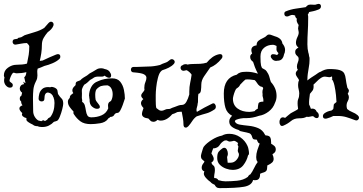

<svg xmlns="http://www.w3.org/2000/svg" viewBox="-22 -639 1871 990"><path d="M193 16Q181 16 169 11Q166 12 163 11Q154 10 146 3Q135 -2 126 -8Q117 -14 115 -18Q114 -21 114 -24Q114 -27 114 -28L115 -30Q104 -32 96 -39Q88 -46 93 -56Q87 -61 82.5 -67.5Q78 -74 78 -80Q78 -90 94 -96Q87 -104 87 -116Q80 -121 80 -130Q80 -142 88 -145Q89 -148 90 -152.5Q91 -157 92 -161Q80 -170 80 -183Q80 -191 85.5 -197.5Q91 -204 102 -205Q101 -208 100 -211.5Q99 -215 97 -218Q98 -218 104.5 -213Q111 -208 109 -213L103 -241Q112 -246 114 -267Q90 -261 64 -261Q59 -261 55.5 -262.5Q52 -264 48 -264Q44 -264 39 -255.5Q34 -247 30.5 -237Q27 -227 27 -223Q27 -219 31.5 -216Q36 -213 38 -211Q44 -207 44 -200Q44 -187 29 -187Q17 -187 6 -201Q-1 -212 -1 -223Q-1 -227 -0.5 -231Q0 -235 1 -239V-240Q-2 -245 -2 -250Q-2 -275 19 -290Q40 -305 62 -305Q82 -306 92 -306.5Q102 -307 117 -311L118 -315Q123 -337 126 -356.5Q129 -376 129 -401Q128 -405 124 -409.5Q120 -414 117 -417Q102 -417 87.5 -414Q73 -411 59 -409H56Q50 -409 46.5 -413.5Q43 -418 43 -423Q43 -436 55 -437Q63 -439 68 -439Q71 -445 79 -445Q88 -446 96 -452Q104 -458 113 -460Q128 -465 157 -473.5Q186 -482 206 -495L228 -520Q234 -527 241 -527Q248 -527 252 -521Q256 -515 253 -506Q249 -496 241.5 -488Q234 -480 224 -473Q212 -459 203 -443.5Q194 -428 194 -407Q194 -386 191 -365.5Q188 -345 183 -325Q187 -326 190.5 -326Q194 -326 198 -327Q215 -335 232.5 -343Q250 -351 268 -358Q274 -360 276 -360Q289 -360 289 -347Q289 -339 283 -334Q270 -322 249 -313Q228 -304 207 -299Q198 -295 189.5 -291.5Q181 -288 172 -285V-284Q171 -280 170.5 -276.5Q170 -273 170 -270Q170 -265 170.5 -260Q171 -255 171 -250Q171 -243 169.5 -235.5Q168 -228 162 -217Q152 -197 150 -176.5Q148 -156 148 -133Q148 -116 148.5 -99Q149 -82 149 -67Q149 -51 156.5 -38Q164 -25 175 -18L191 -14Q198 -19 202 -19L210 -15Q222 -21 224 -25.5Q226 -30 237 -35Q259 -63 259 -108Q259 -124 254 -137Q251 -140 251 -144Q243 -157 233 -160Q231 -161 229 -161Q228 -161 227.5 -161.5Q227 -162 226 -162Q207 -162 207 -130Q207 -116 192 -116Q187 -116 182 -119.5Q177 -123 177 -130Q177 -141 180.5 -155Q184 -169 195 -179.5Q206 -190 226 -190Q234 -190 237 -189Q241 -191 245 -191Q250 -191 260 -187Q272 -181 274 -173Q276 -165 277 -155Q279 -151 280 -150Q288 -138 296 -130.5Q304 -123 304 -104Q304 -96 299 -76Q294 -56 286.5 -37.5Q279 -19 272 -16Q268 -14 263.5 -13Q259 -12 256 -11Q245 1 230 8.5Q215 16 195 16Z M446 1Q412 1 392.5 -13.5Q373 -28 359 -50Q355 -55 357 -64Q347 -74 337.5 -87Q328 -100 328 -115Q328 -121 331 -126Q334 -131 338 -135V-136Q338 -144 344 -149.5Q350 -155 356 -159Q351 -165 351 -173Q351 -180 355 -186Q359 -192 365 -197L368 -201Q367 -215 375 -218.5Q383 -222 392 -225Q399 -233 408 -238.5Q417 -244 427 -250Q440 -262 456 -269Q467 -275 476 -281Q485 -287 500 -287Q505 -287 509.5 -286Q514 -285 518 -283Q535 -280 543 -269.5Q551 -259 551 -250Q551 -238 541 -238Q531 -238 517 -249Q512 -244 505 -244H481Q477 -244 472.5 -243Q468 -242 464 -240Q459 -236 453.5 -233Q448 -230 443 -227Q436 -220 428.5 -213.5Q421 -207 412 -202Q399 -182 400 -170.5Q401 -159 400 -134Q400 -133 401.5 -124.5Q403 -116 401 -114Q412 -108 415.5 -95Q419 -82 421 -68Q423 -54 428.5 -44Q434 -34 449 -34Q478 -34 502 -44.5Q526 -55 536 -80Q536 -84 535.5 -87.5Q535 -91 535 -95Q535 -101 537 -106.5Q539 -112 546 -116L550 -118Q559 -133 559 -153Q559 -169 552.5 -182Q546 -195 532 -199Q511 -199 498 -195Q494 -193 489.5 -190.5Q485 -188 482 -185Q474 -179 471.5 -170Q469 -161 469 -151Q469 -144 469.5 -137Q470 -130 471 -125Q473 -119 477.5 -113.5Q482 -108 487 -101Q493 -94 493 -88Q493 -78 478 -78Q466 -78 452.5 -89.5Q439 -101 440 -126Q439 -130 438.5 -134Q438 -138 438 -143H437Q437 -169 448.5 -190.5Q460 -212 483 -220Q515 -235 556 -235Q584 -235 598 -217.5Q612 -200 617 -175.5Q622 -151 622 -130Q622 -132 619 -122Q616 -112 610.5 -97Q605 -82 598.5 -70Q592 -58 585 -57Q575 -57 569 -50Q563 -36 546 -36L544 -33Q543 -32 541.5 -31.5Q540 -31 538 -30L535 -26Q522 -8 494.5 -3.5Q467 1 446 1Z M949 12Q942 19 936 19Q924 19 924 2Q924 -14 921 -30.5Q918 -47 915 -63Q908 -63 902.5 -62.5Q897 -62 892 -61Q880 -54 866 -50Q862 -46 857.5 -41Q853 -36 843 -29Q836 -24 826.5 -20.5Q817 -17 806 -17Q802 -17 798.5 -18Q795 -19 793 -20L791 -21L789 -20Q785 -16 780 -13.5Q775 -11 769 -11Q760 -11 754 -16.5Q748 -22 743 -28Q710 -32 710 -51Q710 -61 718 -82Q705 -95 705 -107Q705 -118 717 -128Q706 -138 706 -146Q706 -153 712 -159.5Q718 -166 723 -175Q722 -179 722 -185Q722 -202 727.5 -215Q733 -228 733 -238Q733 -249 720 -256Q707 -263 666 -266Q659 -266 656 -270.5Q653 -275 653 -279Q653 -294 668 -294H686Q703 -294 715 -295Q727 -296 743 -296Q771 -296 803 -304Q816 -311 829 -315Q842 -319 854 -330Q858 -334 864 -334Q870 -334 874.5 -329.5Q879 -325 879 -320Q879 -314 874 -309Q864 -298 848 -290Q832 -282 815 -277Q810 -274 806 -269Q798 -260 792 -236.5Q786 -213 783.5 -188.5Q781 -164 781 -150V-120Q781 -110 781.5 -100Q782 -90 784 -82L796 -73Q802 -68 810 -68Q819 -68 827 -72.5Q835 -77 845 -77Q847 -77 850 -77Q853 -77 855 -78Q864 -83 880 -88Q888 -91 897 -94.5Q906 -98 916 -98Q930 -98 939 -114Q948 -130 954 -152V-166Q954 -191 958.5 -211.5Q963 -232 966 -254Q958 -267 941 -277Q937 -276 934.5 -276Q932 -276 930 -275Q929 -275 928 -274.5Q927 -274 925 -274Q917 -274 913 -279Q909 -284 909 -289Q909 -300 920 -303Q925 -308 933 -308Q935 -308 938 -308Q941 -308 944 -306Q958 -309 972 -309Q993 -309 1010.5 -310Q1028 -311 1044 -316Q1057 -332 1072.5 -343.5Q1088 -355 1106 -359Q1108 -359 1109.5 -359.5Q1111 -360 1112 -360Q1125 -360 1125 -348Q1125 -341 1120 -336Q1093 -303 1062 -291Q1044 -266 1030 -245Q1016 -224 1016 -203Q1016 -188 1014 -172.5Q1012 -157 1001 -155Q1000 -149 999.5 -142.5Q999 -136 999 -130Q999 -123 999 -116.5Q999 -110 997 -104Q997 -97 994 -88Q991 -79 991 -71Q991 -68 993 -62Q1013 -74 1032.5 -84.5Q1052 -95 1071 -104Q1080 -109 1085.5 -103Q1091 -97 1091 -89Q1091 -79 1083 -74Q1060 -59 1042.5 -54.5Q1025 -50 992 -39Q979 -30 969 -14.5Q959 1 949 12Z M1110 331Q1100 331 1094 326Q1088 321 1085 314Q1078 311 1072.5 307.5Q1067 304 1063 299Q1051 291 1040 278.5Q1029 266 1029 256Q1029 253 1030 250Q1031 247 1032 245Q1018 240 1018 226Q1018 214 1026 204L1029 200Q1032 195 1032 195Q1032 194 1031.5 193.5Q1031 193 1031 192Q1024 187 1019 181.5Q1014 176 1014 166Q1014 162 1017 151Q1020 140 1023.5 129.5Q1027 119 1029 117Q1042 100 1069.5 82.5Q1097 65 1123 60Q1138 51 1160 51Q1191 51 1216.5 68.5Q1242 86 1254 113Q1258 122 1259 129Q1260 134 1261 140Q1262 146 1262 151Q1262 159 1257 162Q1251 189 1232.5 213Q1214 237 1177 237Q1162 237 1143.5 230.5Q1125 224 1111.5 210.5Q1098 197 1098 176Q1098 153 1105 144Q1112 135 1125 126Q1130 123 1134 123Q1143 123 1148 133Q1153 143 1153 154Q1153 159 1151 165L1149 170V172Q1149 176 1150.5 186Q1152 196 1152 200H1167Q1185 200 1197.5 185.5Q1210 171 1210 158Q1210 152 1207 148Q1204 142 1204 138Q1204 133 1205.5 127.5Q1207 122 1207 117V115Q1200 107 1206 99Q1192 87 1184 87Q1179 88 1173.5 89.5Q1168 91 1163 91Q1159 91 1155 89Q1151 87 1147 85Q1144 85 1141 85Q1138 85 1135 86Q1119 95 1110.5 109Q1102 123 1082 126Q1080 126 1079.5 125.5Q1079 125 1078 125Q1073 136 1068 152Q1070 156 1071 157L1074 162Q1076 166 1078 170.5Q1080 175 1080 180Q1080 191 1072 196L1068 199Q1071 210 1078.5 214.5Q1086 219 1086 239Q1086 247 1083 262Q1081 277 1083 279Q1092 279 1096.5 282Q1101 285 1104 290Q1125 296 1140 296Q1167 296 1200 293Q1233 290 1256 273Q1261 263 1269 260Q1279 247 1288 228Q1297 209 1307 196L1304 193Q1299 185 1299 171Q1299 154 1305 135Q1311 116 1316 104L1318 101H1317Q1314 101 1310.5 97.5Q1307 94 1302 81H1300Q1286 81 1282.5 76.5Q1279 72 1277.5 65.5Q1276 59 1271 53Q1266 47 1249 44Q1242 42 1234.5 41Q1227 40 1217 37Q1214 36 1212 34Q1210 32 1208 31Q1189 26 1174.5 15.5Q1160 5 1160 -13Q1160 -22 1164.5 -29.5Q1169 -37 1175 -42Q1149 -55 1140.5 -83Q1132 -111 1132 -157Q1132 -238 1199 -254Q1205 -261 1216.5 -265Q1228 -269 1250 -269Q1277 -269 1305 -260L1308 -259Q1299 -276 1292.5 -292.5Q1286 -309 1283 -320Q1276 -325 1272 -331Q1268 -337 1268 -346Q1268 -356 1278 -363L1277 -366Q1274 -374 1274 -380Q1274 -402 1301 -405V-406Q1301 -421 1311 -429Q1321 -437 1334 -442.5Q1347 -448 1355 -457Q1359 -461 1365 -461Q1372 -461 1380 -457.5Q1388 -454 1395 -452Q1431 -442 1434 -415Q1440 -408 1444 -399.5Q1448 -391 1448 -381Q1448 -369 1442 -357Q1440 -344 1432 -335Q1424 -326 1409 -326H1407Q1406 -326 1405 -325.5Q1404 -325 1403 -325Q1390 -325 1382 -333.5Q1374 -342 1374 -349Q1374 -354 1378.5 -357.5Q1383 -361 1393 -359L1402 -357L1406 -355Q1409 -357 1411 -359.5Q1413 -362 1414 -365L1413 -366Q1404 -375 1403.5 -383.5Q1403 -392 1404 -402Q1400 -404 1395 -406Q1390 -408 1385 -408Q1358 -408 1339.5 -392.5Q1321 -377 1321 -348Q1321 -314 1324 -301.5Q1327 -289 1332 -286.5Q1337 -284 1344.5 -279.5Q1352 -275 1361 -258Q1366 -248 1368.5 -237Q1371 -226 1375 -216Q1388 -202 1396 -184Q1404 -166 1404 -144Q1404 -125 1396 -109Q1387 -82 1363.5 -64Q1340 -46 1314 -42Q1280 -30 1250 -30H1234Q1230 -30 1219 -28Q1208 -26 1198.5 -22.5Q1189 -19 1189 -13Q1194 0 1214 3.5Q1234 7 1260 9.5Q1286 12 1309 21.5Q1332 31 1344 55Q1347 59 1347 59Q1367 60 1371.5 69.5Q1376 79 1376 96V102Q1385 107 1392.5 113.5Q1400 120 1400 132Q1400 141 1395 146.5Q1390 152 1383 156V157Q1389 170 1389 180Q1389 191 1381.5 198.5Q1374 206 1357 214H1356V219Q1356 236 1351 242Q1346 248 1338 250Q1330 252 1319 257V260Q1319 290 1295 290Q1292 290 1289 290Q1286 290 1283 289Q1276 317 1236 324Q1196 331 1110 331ZM1264 -62Q1271 -62 1278 -63.5Q1285 -65 1291 -66Q1294 -71 1299 -74Q1303 -77 1307 -78Q1308 -95 1310.5 -105Q1313 -115 1336 -115V-116Q1336 -121 1336 -124.5Q1336 -128 1335 -132Q1334 -136 1332.5 -141Q1331 -146 1332 -153Q1331 -156 1331 -164Q1331 -174 1335 -183Q1334 -191 1326 -192Q1318 -193 1309 -203Q1303 -211 1299.5 -216.5Q1296 -222 1291 -226Q1263 -231 1244 -229Q1236 -223 1230 -216.5Q1224 -210 1216 -202Q1212 -191 1198 -183Q1194 -180 1189.5 -169Q1185 -158 1182 -146.5Q1179 -135 1179 -130Q1179 -97 1203 -79.5Q1227 -62 1264 -62Z M1439 9Q1429 13 1424 6.5Q1419 0 1419 -10Q1419 -19 1423.5 -26.5Q1428 -34 1437 -34Q1442 -34 1448 -31Q1450 -32 1464 -44.5Q1478 -57 1488 -61Q1495 -65 1502 -68.5Q1509 -72 1515 -77Q1514 -82 1514 -86.5Q1514 -91 1513 -94Q1511 -118 1516 -129Q1521 -140 1521 -157Q1521 -166 1518 -178Q1515 -189 1515 -201Q1515 -207 1516 -213Q1517 -219 1520 -226Q1516 -234 1509.5 -242.5Q1503 -251 1503 -260Q1503 -269 1514 -279Q1509 -285 1509 -295Q1509 -306 1513.5 -316.5Q1518 -327 1518 -336Q1518 -339 1516 -345Q1510 -350 1505 -356Q1500 -362 1500 -371Q1500 -380 1505 -385Q1510 -390 1517 -394Q1504 -403 1504 -418Q1504 -433 1512.5 -450Q1521 -467 1517 -480Q1515 -488 1515 -491Q1515 -496 1516 -500.5Q1517 -505 1518 -510Q1512 -518 1509 -526.5Q1506 -535 1509 -542Q1499 -551 1500 -559Q1491 -562 1486 -562H1485Q1480 -562 1474.5 -559.5Q1469 -557 1464 -555Q1462 -554 1458 -554Q1444 -554 1444 -569Q1444 -578 1453 -581Q1478 -591 1503.5 -594.5Q1529 -598 1554 -602Q1563 -612 1569 -614Q1578 -616 1588 -615Q1598 -614 1606 -615L1611 -617Q1617 -619 1620 -619Q1633 -619 1633 -606Q1633 -593 1615 -588Q1605 -584 1594 -581.5Q1583 -579 1572 -577Q1571 -573 1569 -570Q1567 -567 1565 -563Q1567 -559 1567 -554Q1567 -549 1567 -544Q1567 -506 1565 -476Q1563 -446 1563 -410Q1563 -387 1568 -367Q1570 -363 1570 -361Q1571 -358 1571 -354.5Q1571 -351 1572 -348Q1574 -344 1574 -339Q1574 -334 1574 -329Q1574 -311 1570.5 -293Q1567 -275 1565 -258Q1564 -251 1563.5 -243Q1563 -235 1563 -227V-224Q1568 -229 1583.5 -239.5Q1599 -250 1606 -254Q1612 -258 1618 -262.5Q1624 -267 1631 -269Q1654 -283 1676 -283Q1712 -283 1729.5 -277.5Q1747 -272 1753 -260.5Q1759 -249 1761 -231Q1763 -213 1769 -187Q1777 -177 1777 -171Q1777 -165 1771 -156Q1777 -146 1777 -138Q1777 -127 1771 -117Q1765 -107 1765 -93Q1765 -86 1768 -77Q1779 -67 1794.5 -61Q1810 -55 1822 -45Q1829 -39 1829 -32Q1829 -25 1823 -20.5Q1817 -16 1807 -20Q1784 -29 1764 -35Q1744 -41 1720 -41H1697Q1689 -37 1680 -33.5Q1671 -30 1663 -28Q1661 -27 1657 -27Q1643 -27 1643 -40Q1643 -48 1650 -54Q1666 -66 1687 -69Q1690 -71 1693 -73.5Q1696 -76 1697 -79Q1699 -95 1699 -99Q1699 -103 1713 -113Q1713 -123 1710.5 -148Q1708 -173 1702.5 -198Q1697 -223 1688 -232H1691L1690 -245Q1687 -244 1683.5 -242.5Q1680 -241 1675 -241Q1674 -241 1664.5 -242.5Q1655 -244 1653 -244Q1644 -244 1636 -239Q1632 -237 1630 -235Q1621 -229 1612.5 -220Q1604 -211 1594 -202Q1595 -200 1595 -197.5Q1595 -195 1595 -193Q1595 -178 1588.5 -170.5Q1582 -163 1576 -155Q1574 -141 1572.5 -127Q1571 -113 1572 -100Q1574 -95 1577 -89Q1580 -83 1581 -78Q1583 -78 1584.5 -78.5Q1586 -79 1588 -79Q1604 -79 1610 -65L1611 -63Q1622 -56 1622 -43Q1622 -30 1611 -30Q1603 -30 1594 -39Q1593 -39 1592.5 -39.5Q1592 -40 1592 -40Q1586 -40 1576.5 -37.5Q1567 -35 1559 -37Q1552 -33 1543.5 -31Q1535 -29 1520 -29Q1495 -29 1478.5 -15Q1462 -1 1439 9Z"/></svg>

Font: Are You Serious
Style: Regular
Weight: 400
Designer: Robert E. Leuschke
Foundry: Robert E. Leuschke
Version: Version 1.100